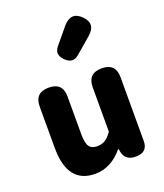

<svg xmlns="http://www.w3.org/2000/svg" viewBox="-166 -1030 986 1154"><g transform="rotate(-20 327.0 -453.5)"><path d="M243 14Q66 14 66 -217V-480Q66 -569 155 -569Q244 -569 244 -480V-239Q244 -182 260 -159Q275 -138 310 -138Q340 -138 361 -151Q382 -164 405 -196V-480Q405 -569 494 -569Q583 -569 583 -480V-284V-72Q583 0 507 0Q437 0 427 -64L425 -78H421Q344 14 243 14ZM294 -785 377 -885Q435 -953 494.5 -893.5Q554 -834 486 -777L448 -744L387 -692Q344 -655 300.5 -698.5Q257 -742 294 -785Z"/></g></svg>

Font: GenSenRounded TW H
Style: Regular
Weight: 900
Version: Version 1.501;PS 1;hotconv 16.6.51;makeotf.lib2.5.65220